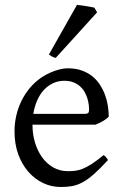

<svg xmlns="http://www.w3.org/2000/svg" viewBox="-20 -747 502 782"><path d="M242.2 -418Q217.3 -418 196.3 -408.2Q175.3 -398.4 158.9 -380.9Q142.6 -363.3 131.6 -338.4Q120.6 -313.5 115.7 -283.2H324.2Q335.4 -283.2 339.1 -286.9Q342.8 -290.5 342.8 -300.8Q342.8 -309.6 341.3 -321.8Q339.8 -334 335.7 -346.9Q331.5 -359.9 324.5 -372.6Q317.4 -385.3 306.2 -395.3Q294.9 -405.3 279.1 -411.6Q263.2 -418 242.2 -418ZM422.9 -272Q414.1 -262.2 399.4 -253.9Q384.8 -245.6 369.1 -239.3H112.3V-237.8Q112.3 -201.2 122.3 -167.2Q132.3 -133.3 150.9 -107.2Q169.4 -81.1 196.3 -65.4Q223.1 -49.8 256.8 -49.8Q272 -49.8 286.4 -51.5Q300.8 -53.2 317.4 -59.8Q334 -66.4 354.2 -79.6Q374.5 -92.8 401.9 -115.2Q408.2 -111.8 412.8 -105.5Q417.5 -99.1 419.9 -95.2Q387.2 -59.6 362.5 -37.8Q337.9 -16.1 316.2 -4.4Q294.4 7.3 273.2 11Q252 14.6 227.1 14.6Q189.5 14.6 155.5 -1.5Q121.6 -17.6 95.7 -47.1Q69.8 -76.7 54.4 -118.4Q39.1 -160.2 39.1 -211.9Q39.1 -244.6 46.4 -276.4Q53.7 -308.1 67.6 -336.4Q81.5 -364.7 101.6 -388.7Q121.6 -412.6 147 -430.2Q157.7 -437.5 171.1 -444.6Q184.6 -451.7 199.2 -457Q213.9 -462.4 228.3 -465.6Q242.7 -468.8 255.9 -468.8Q288.1 -468.8 312.7 -460Q337.4 -451.2 356 -436.3Q374.5 -421.4 387.2 -401.6Q399.9 -381.8 408 -359.9Q416 -337.9 419.4 -315.2Q422.9 -292.5 422.9 -272ZM207 -511.2Q198.2 -513.2 191.7 -516.8Q185.1 -520.5 179.2 -524.9L293.5 -727.1Q299.3 -726.6 309.1 -725.3Q318.8 -724.1 329.3 -722.4Q339.8 -720.7 349.4 -719Q358.9 -717.3 364.3 -715.8L375.5 -696.8Z"/></svg>

Font: Akkhara
Style: Regular
Weight: 400
Designer: J. Victor Gaultney
Version: Version 1.00 June 13, 2006, initial release